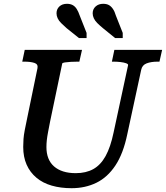

<svg xmlns="http://www.w3.org/2000/svg" viewBox="-20 -972 872 1009"><path d="M243 -332Q237 -301 232.5 -277.5Q228 -254 226 -235.5Q224 -217 224 -199Q224 -166 234 -140.5Q244 -115 264 -97.5Q284 -80 312.5 -71Q341 -62 378 -62Q432 -62 470.5 -83.5Q509 -105 535 -152Q561 -199 577 -276L653 -629Q655 -635 643 -639.5Q631 -644 612.5 -646Q594 -648 577 -648H568L581 -710H832L818 -648H808Q774 -648 750.5 -639Q727 -630 722 -605L649 -267Q628 -165 586.5 -102.5Q545 -40 486.5 -11.5Q428 17 356 17Q299 17 252 3.5Q205 -10 171.5 -38Q138 -66 120 -106.5Q102 -147 102 -200Q102 -221 103.5 -241.5Q105 -262 110 -288Q115 -314 122 -347L177 -614Q181 -635 160.5 -641.5Q140 -648 108 -648H97L110 -710H411L397 -648H388Q371 -648 352.5 -647Q334 -646 321 -644Q308 -642 307 -638ZM399 -890 435 -799V-772H395L330 -824Q313 -839 301 -851Q289 -863 283 -876Q277 -889 277 -902Q277 -924 292 -938Q307 -952 332 -952Q349 -952 361.5 -945.5Q374 -939 383 -925Q392 -911 399 -890ZM589 -890 625 -799V-772H585L521 -824Q503 -839 491 -851Q479 -863 473 -876Q467 -889 467 -902Q467 -924 482.5 -938Q498 -952 522 -952Q540 -952 552 -945.5Q564 -939 573.5 -925Q583 -911 589 -890Z"/></svg>

Font: Roboto Serif Medium
Style: Italic
Weight: 500
Italic angle: -10°
Designer: Greg Gazdowicz
Foundry: Commercial Type
Version: Version 1.008